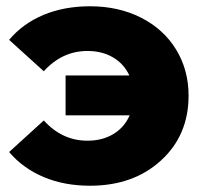

<svg xmlns="http://www.w3.org/2000/svg" viewBox="-20 -574 640 606"><path d="M264.2 12.2Q182.6 12.2 117.4 -15.4Q52.2 -43 8.8 -94.2L118.2 -193.8Q176.3 -129.9 255.9 -129.9Q303.2 -129.9 338.1 -151.1Q373 -172.4 389.2 -210H187V-335.9H388.2Q371.6 -372.1 337.2 -392.6Q302.7 -413.1 255.9 -413.1Q176.3 -413.1 118.2 -349.1L8.8 -448.2Q51.8 -499.5 117.2 -526.9Q182.6 -554.2 264.2 -554.2Q354 -554.2 425 -518.3Q496.1 -482.4 535.6 -418Q575.2 -353.5 575.2 -272Q575.2 -147 488 -67.4Q400.9 12.2 264.2 12.2Z"/></svg>

Font: Montserrat ExtraBold
Style: Regular
Weight: 800
Designer: Julieta Ulanovsky
Foundry: Julieta Ulanovsky
Version: Version 9.000